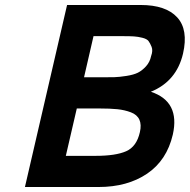

<svg xmlns="http://www.w3.org/2000/svg" viewBox="-20 -750 761 770"><path d="M355 -605 317 -440H387Q420 -440 439 -440.5Q458 -441 487 -445.5Q516 -450 533 -458.5Q550 -467 565.5 -484Q581 -501 586 -525Q594 -547 588 -562Q582 -577 575.5 -585.5Q569 -594 551 -598.5Q533 -603 517 -604Q501 -605 475 -605ZM244 -125H364Q444 -125 486 -143.5Q528 -162 541 -220Q548 -250 539 -270Q530 -290 505 -299.5Q480 -309 451 -312Q422 -315 378 -315H288ZM80 0 249 -730H544Q645 -730 690.5 -680.5Q736 -631 714 -535Q688 -424 585 -382Q703 -343 673 -210Q649 -107 570 -53.5Q491 0 375 0Z"/></svg>

Font: Miedinger
Style: Bold-Italic
Weight: 700
Italic angle: -13°
Version: Version 001.000